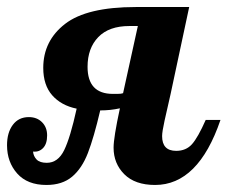

<svg xmlns="http://www.w3.org/2000/svg" viewBox="-58 -520 647 546"><path d="M-9 -26.5C10.3 -4.8 38 6 74 6C104 6 128.3 -1.8 147 -17.5C165.7 -33.2 180.7 -55.7 192 -85C203.3 -114.3 215 -154.7 227 -206C246.3 -206 265 -208 283 -212C271 -156.7 265 -119.3 265 -100C265 -70 275.2 -44.8 295.5 -24.5C315.8 -4.2 345 6 383 6C465 6 527 -55.7 569 -179H527C512.3 -145.7 499.3 -122.7 488 -110C476.7 -97.3 461.7 -91 443 -91C416.3 -91 403 -105 403 -133C403 -141 405.3 -155.7 410 -177C414.7 -198.3 420.3 -223.3 427 -252L480 -500H328C235.3 -500 168.3 -484 127 -452C85.7 -420 65 -378.3 65 -327C65 -294.3 73.5 -268.3 90.5 -249C107.5 -229.7 130.7 -217 160 -211C148 -156.3 136.2 -117 124.5 -93C112.8 -69 96.3 -57 75 -57C61.7 -57 52 -60.2 46 -66.5C40 -72.8 36.7 -80.3 36 -89C47.3 -87.7 56.8 -91 64.5 -99C72.2 -107 76 -119 76 -135C76 -150.3 71.2 -162.8 61.5 -172.5C51.8 -182.2 39.3 -187 24 -187C4.7 -187 -10.5 -179.7 -21.5 -165C-32.5 -150.3 -38 -131 -38 -107C-38 -75 -28.3 -48.2 -9 -26.5ZM276 -253H263C215 -253 191 -278.7 191 -330C191 -365.3 201.2 -393.5 221.5 -414.5C241.8 -435.5 271.3 -446 310 -446H334L292 -255C288.7 -253.7 283.3 -253 276 -253Z"/></svg>

Font: DonutKreme
Style: Regular
Weight: 400
Designer: Impallari Type
Foundry: Impallari Type
Version: Version 2.100